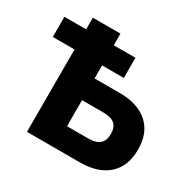

<svg xmlns="http://www.w3.org/2000/svg" viewBox="-158 -883 1054 1047"><g transform="rotate(30 369.5 -359.5)"><path d="M137.7 -518.6H1V-645.5H137.7V-718.8H311.5V-645.5H448.2V-518.6H311.5V-436.5H470.7Q584 -436.5 647.5 -379.9Q710.9 -323.2 710.9 -218.8Q710.9 -113.3 647.5 -56.6Q584 0 470.7 0H137.7ZM446.3 -135.7Q494.1 -135.7 517.1 -156.2Q540 -176.8 540 -218.8Q540 -260.7 517.1 -280.3Q494.1 -299.8 446.3 -299.8H311.5V-135.7Z"/></g></svg>

Font: Min Sans Black
Style: Regular
Weight: 900
Designer: Jinseong-Kim, NotoSansCJK, Nunito
Foundry: Jinseong-Kim
Version: Version 1.000